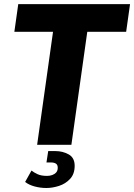

<svg xmlns="http://www.w3.org/2000/svg" viewBox="-20 -706 654 936"><path d="M161 0 238.5 -551H50L69 -686H614L595 -551H405.5L328 0ZM206 210.5Q177 210.5 149 203Q121 195.5 102.5 181L133.5 125.5Q145.5 135 163.2 143.2Q181 151.5 209.5 151.5Q223 151.5 234.8 147.2Q246.5 143 254 134.5Q261.5 126 261.5 112Q261.5 97.5 252.8 91.8Q244 86 228.5 86H206.5L215 30.5H249.5Q286 30.5 315 46.8Q344 63 344 102.5Q344 142 321.8 166Q299.5 190 267.8 200.2Q236 210.5 206 210.5Z"/></svg>

Font: Chivo Medium
Style: Italic
Weight: 500
Italic angle: -8.05°
Designer: Hector Gatti
Foundry: Omnibus-Type
Version: Version 2.002